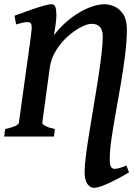

<svg xmlns="http://www.w3.org/2000/svg" viewBox="-20 -650 636 914"><path d="M478 -629.9Q500 -629.9 524.7 -619.1Q549.3 -608.4 566.7 -582.3Q584 -556.2 584 -508.8Q584 -455.1 575.7 -388.9Q567.4 -322.8 555.4 -252.2Q543.5 -181.6 531.2 -114Q519 -46.4 510.7 10.3Q502.4 66.9 502.4 105Q502.4 136.7 509 145.3Q515.6 153.8 524.4 153.8Q535.6 153.8 548.6 150.1Q561.5 146.5 581.5 137.7L594.2 170.4Q564.9 188 532.2 205.1Q499.5 222.2 471.4 233.2Q443.4 244.1 427.2 244.1Q410.2 244.1 396.5 226.3Q382.8 208.5 382.8 166.5Q382.8 139.6 388.9 91.6Q395 43.5 404.8 -17.3Q414.6 -78.1 425.8 -144Q437 -210 446.8 -273.2Q456.5 -336.4 462.9 -389.2Q469.2 -441.9 469.2 -476.1Q469.2 -536.6 416 -536.6Q396 -536.6 365.2 -520.8Q334.5 -504.9 302.7 -476.8Q271 -448.7 247.1 -410.4Q223.1 -372.1 216.8 -326.7L181.2 -65.4V-64.5Q181.2 -58.6 196.5 -50.3Q211.9 -42 241.2 -35.6L236.8 0H0L4.4 -35.6Q66.9 -49.3 69.8 -65.4L127 -477.1Q129.9 -499 130.9 -515.1Q131.3 -532.7 126.5 -538.8Q121.6 -544.9 110.4 -544.9Q100.6 -544.9 88.1 -542Q75.7 -539.1 56.6 -533.7L49.3 -575.2Q83.5 -587.9 119.1 -600.6Q154.8 -613.3 183.6 -621.6Q212.4 -629.9 225.1 -629.9Q239.7 -629.9 244.1 -615.5Q248.5 -601.1 248.5 -578.1Q248.5 -561.5 245.1 -535.6Q241.7 -509.8 236.8 -482.9Q275.9 -532.7 319.8 -565.4Q363.8 -598.1 405 -614Q446.3 -629.9 478 -629.9Z"/></svg>

Font: Gentium Plus
Style: Bold Italic
Weight: 700
Italic angle: -8°
Designer: Victor Gaultney, Annie Olsen, Iska Routamaa, Becca Hirsbrunner
Foundry: SIL International
Version: Version 6.101